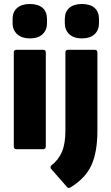

<svg xmlns="http://www.w3.org/2000/svg" viewBox="-20 -746 556 960"><path d="M129 -554Q89 -554 66 -575Q43 -596 43 -630V-651Q43 -687 66 -706.5Q89 -726 129 -726Q171 -726 193 -706.5Q215 -687 215 -651V-630Q215 -596 193 -575Q171 -554 129 -554ZM389 -554Q349 -554 326.5 -575Q304 -596 304 -630V-651Q304 -687 326.5 -706.5Q349 -726 389 -726Q431 -726 453 -706.5Q475 -687 475 -651V-630Q475 -596 453 -575Q431 -554 389 -554ZM63 0Q49 0 49 -14V-484Q49 -497 63 -497H195Q209 -497 209 -484V-14Q209 0 195 0ZM331 192Q322 197 315 189L237 100Q232 96 232.5 89.5Q233 83 239 79Q273 53 290 12.5Q307 -28 307 -92V-484Q307 -497 321 -497H453Q467 -497 467 -484V-92Q467 13 437.5 79Q408 145 331 192Z"/></svg>

Font: Sofia Sans Black
Style: Regular
Weight: 900
Designer: Botio Nikoltchev, Ani Petrova
Foundry: lettersoup
Version: Version 4.100; ttfautohint (v1.8.3)